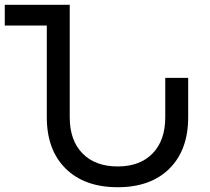

<svg xmlns="http://www.w3.org/2000/svg" viewBox="-42 -777 880 804"><path d="M650 -451H746V-286Q746 -149 667.5 -71Q589 7 451 7Q312 7 233 -71Q154 -149 154 -286V-670H-22V-757H250V-286Q250 -189 303.5 -134.5Q357 -80 451 -80Q544 -80 597 -134.5Q650 -189 650 -286Z"/></svg>

Font: Montserrat arm
Style: Regular
Weight: 400
Designer: Julieta Ulanovsky
Foundry: Julieta Ulanovsky
Version: Version 6.000;PS 006.000;hotconv 1.0.88;makeotf.lib2.5.64775